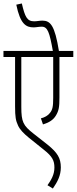

<svg xmlns="http://www.w3.org/2000/svg" viewBox="-20 -916 443 1108"><path d="M403 -587V-622H320C296 -770 271 -797 224 -797C209 -797 193 -793 177 -793C136 -793 124 -819 106 -896L74 -889C97 -777 130 -758 174 -758C189 -758 204 -762 221 -762C255 -762 266 -729 285 -622H0V-587H67V-302C67 -241 71 -220 84 -192C94 -169 116 -146 148 -120L234 -51C282 -13 294 11 294 51C294 91 276 122 254 153L285 172C312 133 331 97 331 50C331 -4 311 -35 256 -80L172 -146C114 -192 103 -212 103 -299V-587H287V-351C287 -301 283 -282 268 -264C257 -249 237 -238 216 -233L228 -198C262 -208 288 -224 303 -250C319 -277 323 -297 323 -353V-587Z"/></svg>

Font: Noto Sans Devanagari UI ExtraCondensed ExtraLight
Style: Regular
Weight: 200
Width: 2
Designer: Jelle Bosma - Monotype Design Team
Foundry: Monotype Imaging Inc.
Version: Version 2.004